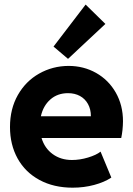

<svg xmlns="http://www.w3.org/2000/svg" viewBox="-20 -826 592 853"><path d="M24.4 -261.7Q24.4 -342.3 59.3 -403.8Q94.2 -465.3 153.8 -499Q213.4 -532.7 284.2 -533.2Q351.6 -533.2 407 -502Q462.4 -470.7 494.4 -414.6Q526.4 -358.4 526.4 -287.1Q525.9 -247.6 518.6 -212.9H164.6Q178.2 -167.5 214.1 -141.4Q250 -115.2 299.8 -115.2Q335 -115.2 371.3 -126.2Q407.7 -137.2 426.8 -152.3L474.6 -37.1Q443.8 -16.6 398.4 -4.4Q353 7.8 302.7 7.8Q218.8 7.8 155.5 -26.4Q92.3 -60.5 58.3 -121.8Q24.4 -183.1 24.4 -261.7ZM383.8 -309.6Q383.8 -340.8 370.8 -364Q357.9 -387.2 335 -399.7Q312 -412.1 282.2 -412.1Q235.4 -412.1 203.6 -384Q171.9 -356 161.6 -309.6ZM217.8 -619.1 360.4 -805.7 448.2 -719.7 282.2 -564.5Z"/></svg>

Font: Reddit Sans Chocolate ExtraBold
Style: Regular
Weight: 800
Designer: Stephen Hutchings
Foundry: Reddit
Version: Version 1.011